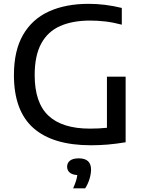

<svg xmlns="http://www.w3.org/2000/svg" viewBox="-20 -770 773 1027"><path d="M467 7Q262.5 7 158.5 -85.2Q54.5 -177.5 54.5 -368.5Q54.5 -498.5 103 -583Q151.5 -667.5 241.2 -708.5Q331 -749.5 454.5 -749.5Q542 -749.5 631.5 -727.5V-638Q584.5 -650.5 543.2 -655.2Q502 -660 462 -660Q368.5 -660 302 -630.8Q235.5 -601.5 200.5 -537Q165.5 -472.5 165.5 -368Q165.5 -220.5 239.2 -151.2Q313 -82 461 -82Q509 -82 552 -86.5V-360H652V-9Q600.5 -0.5 557 3.2Q513.5 7 467 7ZM371 237.5Q381 215.5 386.2 198.8Q391.5 182 393.5 166.5Q365.5 164.5 352.2 152.5Q339 140.5 339 121.5Q339 101.5 354.5 89.2Q370 77 401.5 77Q467 77 467 137Q467 160 458.8 187.2Q450.5 214.5 435.5 237.5Z"/></svg>

Font: Encode Sans Semi Expanded Medium
Style: Regular
Weight: 500
Width: 6
Designer: Multiple Designers
Foundry: Impallari Type
Version: Version 3.000; ttfautohint (v1.8.3) -l 8 -r 50 -G 200 -x 14 